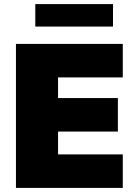

<svg xmlns="http://www.w3.org/2000/svg" viewBox="-20 -920 648 940"><path d="M152.8 -790V-899.9H533.2V-790ZM58.1 0V-705.1H581.1V-541H264.2V-439.9H557.1V-275.9H264.2V-164.1H581.1V0Z"/></svg>

Font: Mulish ExtraBlack
Style: Regular
Weight: 1000
Designer: Vernon Adams
Foundry: Vernon Adams
Version: Version 3.603; ttfautohint (v1.8.3)